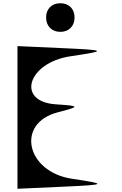

<svg xmlns="http://www.w3.org/2000/svg" viewBox="-20 -1132 754 1187"><path d="M88 35 375 22C640 10 644 6 424 -27C142 -70 77 -369 335 -437C477 -474 476 -477 326 -487C78 -503 150 -744 415 -784C643 -818 640 -822 375 -834L88 -847ZM265 -1024C265 -971 300 -935 353 -935C406 -935 441 -971 441 -1024C441 -1077 406 -1112 353 -1112C300 -1112 265 -1077 265 -1024Z"/></svg>

Font: Venom Sans
Style: Regular
Weight: 400
Version: Version 1.001